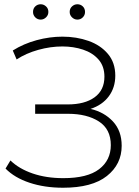

<svg xmlns="http://www.w3.org/2000/svg" viewBox="-20 -876 652 901"><path d="M276 5Q189 5 118.5 -18.5Q48 -42 6 -85L29 -123Q69 -84 133 -62Q197 -40 277 -40Q390 -40 445 -82Q500 -124 500 -195Q500 -270 444 -306Q388 -342 299 -342H145V-386H298Q378 -386 424 -419.5Q470 -453 470 -516Q470 -565 442.5 -596.5Q415 -628 370 -643Q325 -658 273 -658Q217 -658 159.5 -642Q102 -626 58 -597L40 -639Q91 -671 152 -687.5Q213 -704 273 -704Q339 -704 395.5 -684Q452 -664 486.5 -623Q521 -582 521 -521Q521 -465 490.5 -424Q460 -383 405 -365Q469 -350 510 -306Q551 -262 551 -192Q551 -105 481.5 -50Q412 5 276 5ZM343 -784Q329 -784 318 -794.5Q307 -805 307 -820Q307 -836 318 -846Q329 -856 343 -856Q358 -856 368.5 -846Q379 -836 379 -820Q379 -805 368.5 -794.5Q358 -784 343 -784ZM171 -784Q156 -784 145.5 -794.5Q135 -805 135 -820Q135 -836 145.5 -846Q156 -856 171 -856Q185 -856 196 -846Q207 -836 207 -820Q207 -805 196 -794.5Q185 -784 171 -784Z"/></svg>

Font: Montserrat Light
Style: Regular
Weight: 300
Designer: Julieta Ulanovsky
Foundry: Julieta Ulanovsky
Version: Version 9.000; ttfautohint (v1.8.4.7-5d5b)